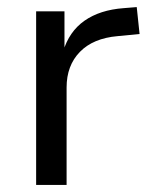

<svg xmlns="http://www.w3.org/2000/svg" viewBox="-20 -522 428 542"><path d="M82 0V-490H162V-376H158Q175 -433 218.5 -463.5Q262 -494 329 -499L366 -502L374 -426L312 -420Q243 -414 205.5 -375.5Q168 -337 168 -275V0Z"/></svg>

Font: Nunito Sans 10pt
Style: Regular
Weight: 400
Designer: Vernon Adams
Foundry: Vernon Adams
Version: Version 3.101;gftools[0.9.27]